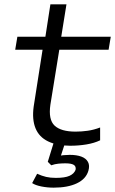

<svg xmlns="http://www.w3.org/2000/svg" viewBox="-20 -663 531 884"><path d="M303 8Q243 8 201.5 -12Q160 -32 143.5 -72.5Q127 -113 135 -172L176 -434H50L60 -494H189L212 -643H286L262 -494H490L480 -434H253L212 -181Q202 -112 231.5 -84.5Q261 -57 328 -57Q356 -57 384 -61Q412 -65 441 -76V-17Q414 -4 378 2Q342 8 303 8ZM227 201Q198 201 170.5 195.5Q143 190 128 180L151 137Q173 147 192.5 151.5Q212 156 237 156Q279 156 300 146.5Q321 137 328 119Q331 103 319.5 96Q308 89 281 89Q266 89 249.5 90.5Q233 92 216 98L200 82L229 -12H282L257 64L234 58Q256 53 272 51.5Q288 50 301 50Q333 50 354.5 58Q376 66 385 82.5Q394 99 387 123Q376 161 334 181Q292 201 227 201Z"/></svg>

Font: Nunito Sans 7pt Expanded Light
Style: Italic
Weight: 300
Width: 7
Italic angle: -9°
Designer: Vernon Adams
Foundry: Vernon Adams
Version: Version 3.101;gftools[0.9.27]